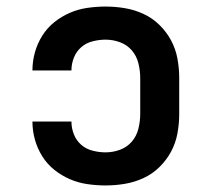

<svg xmlns="http://www.w3.org/2000/svg" viewBox="-20 -558 640 586"><path d="M302 8Q275 8 247 4Q219 0 193.5 -11Q168 -22 146 -39.5Q124 -57 109 -81Q94 -105 86.5 -132Q79 -159 79 -187Q79 -187 79 -187Q79 -187 79 -187H198Q198 -187 198 -187Q198 -187 198 -187Q198 -167 205.5 -148Q213 -129 228 -116Q243 -103 263 -98Q283 -93 302 -93Q325 -93 346.5 -101Q368 -109 382.5 -126Q397 -143 402.5 -165.5Q408 -188 408 -210V-320Q408 -342 402.5 -364.5Q397 -387 382.5 -404Q368 -421 346.5 -429Q325 -437 302 -437Q283 -437 263 -432Q243 -427 228 -414Q213 -401 205.5 -382Q198 -363 198 -343Q198 -343 198 -343Q198 -343 198 -343H79Q79 -343 79 -343Q79 -343 79 -343Q79 -371 86.5 -398Q94 -425 109 -449Q124 -473 146 -490.5Q168 -508 193.5 -519Q219 -530 247 -534Q275 -538 302 -538Q332 -538 361.5 -533Q391 -528 418 -515.5Q445 -503 466.5 -482Q488 -461 502 -435Q516 -409 521.5 -379.5Q527 -350 527 -320V-210Q527 -180 521.5 -150.5Q516 -121 502 -95Q488 -69 466.5 -48Q445 -27 418 -14.5Q391 -2 361.5 3Q332 8 302 8Z"/></svg>

Font: Iosevka Curly Extended
Style: Bold
Weight: 700
Width: 7
Monospace: yes
Designer: Belleve Invis
Foundry: Belleve Invis
Version: Version 11.1.0; ttfautohint (v1.8.3)